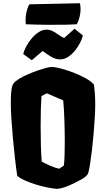

<svg xmlns="http://www.w3.org/2000/svg" viewBox="-20 -1177 666 1207"><path d="M339.4 10.3Q312.5 8.8 276.4 1.2Q240.2 -6.3 203.1 -17.8Q166 -29.3 135.3 -43.2Q104.5 -57.1 88.4 -71.8Q81.5 -115.7 74.5 -177.7Q67.4 -239.7 61.3 -306.4Q55.2 -373 51.5 -431.9Q47.9 -490.7 47.9 -527.8Q47.9 -545.9 48.6 -570.6Q49.3 -595.2 53 -618.2Q56.6 -641.1 65.4 -652.8Q76.2 -667 100.6 -681.9Q125 -696.8 155.5 -710Q186 -723.1 216.6 -733.6Q247.1 -744.1 270.8 -750.2Q294.4 -756.3 304.7 -756.3Q322.8 -756.3 359.4 -747.1Q396 -737.8 438.2 -721.9Q480.5 -706.1 516.8 -686Q553.2 -666 570.8 -645Q574.2 -615.2 576.4 -588.9Q578.6 -562.5 578.6 -517.6Q578.6 -485.4 575.9 -439.2Q573.2 -393.1 568.8 -341.1Q564.5 -289.1 558.8 -239.7Q553.2 -190.4 547.1 -151.6Q541 -112.8 535.6 -92.8Q532.2 -78.6 517.8 -66.9Q503.4 -55.2 485.1 -45.7Q466.8 -36.1 451.7 -28.3Q418 -11.2 391.8 -1.7Q365.7 7.8 339.4 10.3ZM352.1 -116.2 381.8 -136.7Q384.8 -164.1 386 -203.1Q387.2 -242.2 387.2 -286.1Q387.2 -357.9 384.5 -428.7Q381.8 -499.5 377.4 -545.9L274.4 -590.3L240.7 -573.2Q238.3 -540.5 236.8 -489.5Q235.4 -438.5 235.4 -383.8Q235.4 -320.3 237.1 -261.7Q238.8 -203.1 242.2 -161.6Q262.2 -149.9 294.4 -135.7Q326.7 -121.6 352.1 -116.2ZM179.7 -798.3 126 -837.4Q130.4 -857.4 144 -883.5Q157.7 -909.7 178 -934.1Q198.2 -958.5 222.7 -974.6Q247.1 -990.7 272.9 -990.7Q294.4 -990.7 312.7 -980.7Q331.1 -970.7 348.1 -958.3Q365.2 -945.8 383.3 -938L448.7 -996.6L501 -954.1Q496.6 -934.1 483.6 -908.4Q470.7 -882.8 451.4 -858.9Q432.1 -835 408.2 -819.3Q384.3 -803.7 358.4 -803.7Q330.1 -803.7 301.8 -820.3Q273.4 -836.9 248 -856.4ZM142.1 -1024.4Q138.7 -1059.1 144.8 -1092.5Q150.9 -1126 164.6 -1149.9L482.4 -1156.7Q489.3 -1127.4 484.4 -1092Q479.5 -1056.6 462.9 -1024.4Q445.8 -1022.9 398.9 -1021.7Q352.1 -1020.5 285.4 -1021Q218.8 -1021.5 142.1 -1024.4Z"/></svg>

Font: Fruktur
Style: Regular
Weight: 400
Designer: Viktoriya Grabowska, Eben Sorkin
Foundry: Viktoriya Grabowska
Version: Version 1.008; ttfautohint (v1.8.4.7-5d5b)